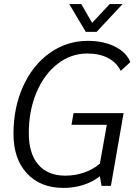

<svg xmlns="http://www.w3.org/2000/svg" viewBox="-20 -910 673 940"><path d="M340 -356H585L523 0H477L469 -47Q433 -19 387.5 -4.5Q342 10 291 10Q178 10 112 -61Q46 -132 46 -255Q46 -383 93 -487Q140 -591 223.5 -650.5Q307 -710 411 -710Q486 -710 542.5 -682Q599 -654 618 -606L571 -563Q551 -604 509 -626Q467 -648 407 -648Q327 -648 261.5 -597Q196 -546 158.5 -457Q121 -368 121 -258Q121 -158 167.5 -104Q214 -50 300 -50Q348 -50 392.5 -65.5Q437 -81 469 -109L503 -299H330ZM319 -890H378L431 -798L517 -890H580L453 -754H400Z"/></svg>

Font: Sarabun Light
Style: Italic
Weight: 300
Italic angle: -10°
Designer: Suppakit Chalermlarp | Katatrad Co.,Ltd.
Foundry: Cadson Demak Co.,Ltd.
Version: Version 1.000; ttfautohint (v1.6)